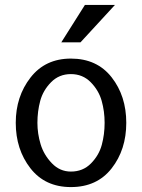

<svg xmlns="http://www.w3.org/2000/svg" viewBox="-20 -747 576 780"><path d="M307 -575H229L325 -727H447ZM268 13Q163 13 103.5 -63.5Q44 -140 44 -248Q44 -355 104 -432Q164 -509 268 -509Q374 -509 433.5 -433Q493 -357 493 -248Q493 -139 433.5 -63Q374 13 268 13ZM268 -50Q317 -50 349.5 -83Q382 -116 393.5 -158.5Q405 -201 405 -248Q405 -295 393 -337.5Q381 -380 348.5 -413Q316 -446 268 -446Q220 -446 187.5 -413Q155 -380 143.5 -337.5Q132 -295 132 -248Q132 -204 145 -161Q158 -118 190.5 -84Q223 -50 268 -50Z"/></svg>

Font: Rosario
Style: Regular
Weight: 400
Designer: Hector Gatti
Foundry: Omnibus-Type
Version: Version 1.004